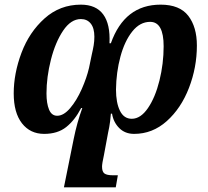

<svg xmlns="http://www.w3.org/2000/svg" viewBox="-20 -566 896 826"><path d="M827 -370Q827 -276 793 -188Q759 -100 697.5 -45Q636 10 557 10Q518 10 493 -15Q468 -40 462 -77H457Q454 -40 450 -19.5Q446 1 445 5L427 102Q419 138 419 151Q419 173 429.5 180.5Q440 188 465 188H487L478 240H255L297 32Q311 -38 334 -101H329Q302 -49 265 -19.5Q228 10 170 10Q110 10 74.5 -35.5Q39 -81 39 -164Q39 -250 72.5 -339Q106 -428 172 -487Q238 -546 328 -546Q393 -546 424 -504Q455 -462 451 -380H457Q516 -546 671 -546Q753 -546 790 -498Q827 -450 827 -370ZM180 -164Q180 -121 191 -94.5Q202 -68 226 -68Q254 -68 282 -101Q310 -134 331.5 -182.5Q353 -231 363 -274L375 -332Q380 -353 383 -371Q386 -389 386 -408Q386 -445 370.5 -464.5Q355 -484 328 -484Q285 -484 251.5 -434Q218 -384 199 -309Q180 -234 180 -164ZM479 -181Q479 -124 496 -89.5Q513 -55 547 -55Q585 -55 616.5 -101Q648 -147 666 -219.5Q684 -292 684 -367Q684 -472 626 -472Q582 -472 549 -430.5Q516 -389 498 -322Q480 -255 479 -181Z"/></svg>

Font: Noto Serif Narrow
Style: Bold Italic
Weight: 700
Width: 4
Italic angle: -12°
Designer: Monotype Design Team
Foundry: Monotype Imaging Inc.
Version: Version 1.001